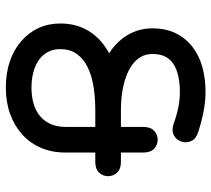

<svg xmlns="http://www.w3.org/2000/svg" viewBox="-54 -676 741 674"><g transform="rotate(90 317.0 -339.5)"><path d="M415 -578Q439 -570 455.5 -579Q472 -588 477.5 -605Q483 -622 476 -639Q469 -656 445 -664Q408 -676 372.5 -683Q337 -690 302 -690Q257 -690 216.5 -679Q176 -668 145.5 -644.5Q115 -621 97.5 -586Q80 -551 80 -503Q80 -461 99 -424.5Q118 -388 154.5 -360.5Q191 -333 245 -318Q299 -303 368 -303Q410 -303 435 -303Q460 -303 476 -303Q492 -303 508 -303Q524 -303 549 -303Q574 -303 586.5 -316.5Q599 -330 599 -348Q599 -366 586.5 -379.5Q574 -393 549 -393Q524 -393 508 -393Q492 -393 475.5 -393Q459 -393 434.5 -393Q410 -393 368 -393Q297 -393 240.5 -379Q184 -365 144.5 -337.5Q105 -310 84 -270.5Q63 -231 63 -180Q63 -138 79 -103.5Q95 -69 125 -43Q155 -17 196 -3Q237 11 288 11Q339 11 380.5 -4Q422 -19 452.5 -46.5Q483 -74 499.5 -112.5Q516 -151 516 -198Q516 -229 516 -252Q516 -275 516 -302Q516 -329 516 -370Q516 -386 516 -401.5Q516 -417 516 -434Q516 -451 516 -471Q516 -497 502.5 -509.5Q489 -522 471 -522Q453 -522 439.5 -509.5Q426 -497 426 -471Q426 -450 426 -428Q426 -406 426 -370Q426 -342 426 -320Q426 -298 426 -270.5Q426 -243 426 -198Q426 -169 416 -146.5Q406 -124 388 -109Q370 -94 344.5 -86.5Q319 -79 288 -79Q249 -79 218.5 -90.5Q188 -102 170.5 -125Q153 -148 153 -180Q153 -214 169.5 -237.5Q186 -261 215 -275.5Q244 -290 283 -296.5Q322 -303 368 -303Q410 -303 435 -303Q460 -303 476 -303Q492 -303 508 -303Q524 -303 549 -303Q574 -303 586.5 -316.5Q599 -330 599 -348Q599 -366 586.5 -379.5Q574 -393 549 -393Q524 -393 508 -393Q492 -393 475.5 -393Q459 -393 434.5 -393Q410 -393 368 -393Q334 -393 304.5 -397.5Q275 -402 250 -411Q225 -420 207.5 -433Q190 -446 180 -463.5Q170 -481 170 -503Q170 -541 188 -562Q206 -583 236.5 -591.5Q267 -600 302 -600Q321 -600 339.5 -597.5Q358 -595 377 -590Q396 -585 415 -578Z"/></g></svg>

Font: Tilt Neon
Style: Regular
Weight: 400
Designer: Andy Clymer
Foundry: Andy Clymer
Version: Version 1.000